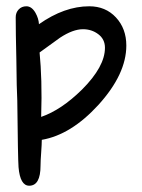

<svg xmlns="http://www.w3.org/2000/svg" viewBox="-20 -391 452 611"><path d="M73 200Q44 200 39 141Q38 128 37 75.5Q36 23 35 -71Q33 -104 32 -204Q31 -246 30.5 -278.5Q30 -311 30 -336Q30 -351 39.5 -361Q49 -371 64 -371Q81 -371 93 -350Q103 -332 104 -314Q185 -371 264 -371Q316 -371 349 -335.5Q382 -300 382 -246Q382 -155 293 -57Q206 38 113 54Q113 60 112.5 70.5Q112 81 111 95Q110 108 109.5 118Q109 128 109 136Q109 200 73 200ZM111 -19Q175 -41 241 -106Q314 -179 314 -239Q314 -266 293 -282Q272 -298 244 -298Q212 -298 171 -271L106 -224Q110 -183 111.5 -132.5Q113 -82 111 -19Z"/></svg>

Font: Dongol
Style: Regular
Weight: 400
Designer: Abdo Mohamed and Ibrahim Hamdi
Foundry: Protype Foundry
Version: Version 1.000;hotconv 1.0.109;makeotfexe 2.5.65596